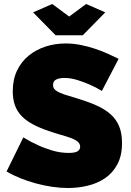

<svg xmlns="http://www.w3.org/2000/svg" viewBox="-20 -934 657 963"><path d="M491 -478Q461 -496 429 -510Q402 -522 368.5 -532.5Q335 -543 303 -543Q277 -543 261.5 -535Q246 -527 246 -508Q246 -494 255 -485Q264 -476 281 -468.5Q298 -461 322.5 -454Q347 -447 378 -437Q427 -422 466.5 -404Q506 -386 534 -361.5Q562 -337 577 -302Q592 -267 592 -217Q592 -153 568.5 -109.5Q545 -66 506.5 -40Q468 -14 419.5 -2.5Q371 9 322 9Q283 9 242 3Q201 -3 160.5 -14Q120 -25 82.5 -40Q45 -55 13 -74L97 -245Q132 -223 170 -206Q202 -191 242.5 -179Q283 -167 325 -167Q357 -167 369.5 -175.5Q382 -184 382 -198Q382 -213 369.5 -223.5Q357 -234 335 -242Q313 -250 284.5 -258Q256 -266 224 -277Q177 -293 143 -311.5Q109 -330 87 -353.5Q65 -377 54.5 -407Q44 -437 44 -476Q44 -535 65.5 -580Q87 -625 124 -655Q161 -685 208.5 -700.5Q256 -716 309 -716Q348 -716 385 -708.5Q422 -701 456.5 -689.5Q491 -678 521 -664.5Q551 -651 575 -639ZM242 -914 327 -851 412 -914 508 -872 395 -757H259L146 -872Z"/></svg>

Font: Raleway
Style: Heavy
Weight: 900
Designer: Matt McInerney, Pablo Impallari, Rodrigo Fuenzalida
Foundry: Matt McInerney, Pablo Impallari, Rodrigo Fuenzalida
Version: Version 2.001; ttfautohint (v0.8) -G 200 -r 50